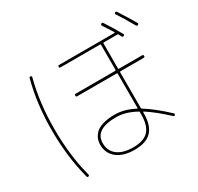

<svg xmlns="http://www.w3.org/2000/svg" viewBox="-183 -1060 1367 1327"><g transform="rotate(-30 500.0 -396.0)"><path d="M690.4 -139.6V-158.2Q690.4 -164.1 685.5 -165Q604.5 -210 530.3 -210Q360.4 -210 360.4 -99.6Q360.4 -38.1 404.8 -3.9Q449.2 30.3 530.3 30.3Q614.3 30.3 652.3 -10.3Q690.4 -50.8 690.4 -139.6ZM685.5 -188.5Q689.5 -186.5 690.4 -191.4V-464.8Q690.4 -469.7 684.6 -469.7H370.1Q360.4 -469.7 360.4 -480Q360.4 -490.2 370.1 -490.2H684.6Q689.5 -490.2 690.4 -495.1V-695.3Q690.4 -700.2 684.6 -700.2H370.1Q360.4 -700.2 360.4 -710Q360.4 -719.7 370.1 -719.7H811.5Q815.4 -719.7 814.5 -723.6Q783.2 -775.4 761.7 -805.7Q756.8 -814.5 764.6 -820.3Q773.4 -826.2 779.3 -818.4Q822.3 -752.9 861.3 -683.6Q866.2 -674.8 856.9 -669.9Q847.7 -665 842.8 -673.8Q840.8 -677.7 836.9 -685.1Q833 -692.4 831.1 -696.3Q828.1 -700.2 823.2 -700.2H714.8Q710 -700.2 710 -695.3V-495.1Q710 -490.2 714.8 -490.2H900.4Q910.2 -490.2 910.2 -480Q910.2 -469.7 900.4 -469.7H714.8Q710 -469.7 710 -464.8V-179.7Q710 -174.8 714.8 -171.9Q789.1 -127 889.6 -33.2Q895.5 -26.4 889.6 -19.5Q882.8 -12.7 876 -19.5Q787.1 -102.5 714.8 -148.4Q710 -150.4 710 -146.5V-139.6Q710 -42 666.5 3.9Q623 49.8 530.3 49.8Q441.4 49.8 390.6 9.8Q339.8 -30.3 339.8 -99.6Q339.8 -122.1 346.7 -141.6Q353.5 -161.1 372.1 -182.6Q390.6 -204.1 431.2 -217.3Q471.7 -230.5 530.3 -230.5Q605.5 -230.5 685.5 -188.5ZM965.8 -690.4Q916 -778.3 883.8 -826.2Q877.9 -835 885.7 -839.8Q894.5 -844.7 900.4 -836.9Q948.2 -762.7 984.4 -700.2Q989.3 -691.4 980 -686.5Q970.7 -681.6 965.8 -690.4ZM160.2 49.8Q150.4 51.8 148.4 43Q100.6 -137.7 100.1 -349.6Q99.6 -561.5 148.4 -743.2Q150.4 -752 160.2 -750Q168.9 -748 167 -738.3Q120.1 -561.5 120.1 -350.1Q120.1 -138.7 167 38.1Q168.9 47.9 160.2 49.8Z"/></g></svg>

Font: Rounded Mgen+ 1m thin
Style: Regular
Weight: 100
Designer: [Source Han Sans]
Ryoko NISHIZUKA  (kana & ideographs); Paul D. Hunt (Latin, Greek & Cyrillic); Wenlong ZHANG  (bopomofo
Version: Version 1.059.20150602